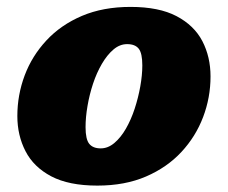

<svg xmlns="http://www.w3.org/2000/svg" viewBox="-20 -536 676 570"><path d="M367.5 -515.5Q452 -515.5 504.2 -488Q556.5 -460.5 580.8 -413.8Q605 -367 605 -309Q605 -246.5 583 -188.5Q561 -130.5 518.5 -84.8Q476 -39 413.5 -12Q351 15 269 15Q184.5 15 132.2 -12.5Q80 -40 55.8 -87Q31.5 -134 31.5 -191.5Q31.5 -254 53.2 -312Q75 -370 117.8 -416Q160.5 -462 223.2 -488.8Q286 -515.5 367.5 -515.5ZM279 -95.5Q300.5 -95.5 319.5 -111.5Q338.5 -127.5 353.8 -154Q369 -180.5 379.8 -213.2Q390.5 -246 396.5 -279.5Q402.5 -313 402.5 -342Q402.5 -378 391.8 -391.5Q381 -405 357.5 -405Q335.5 -405 316.8 -389Q298 -373 282.5 -346.5Q267 -320 256.2 -287.5Q245.5 -255 239.8 -221.5Q234 -188 234 -158.5Q234 -122.5 245 -109Q256 -95.5 279 -95.5Z"/></svg>

Font: Newsreader 9pt ExtraBold
Style: Italic
Weight: 800
Italic angle: -17°
Designer: Hugues Gentile
Foundry: Production Type
Version: Version 1.003